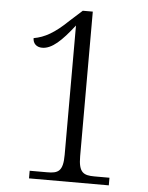

<svg xmlns="http://www.w3.org/2000/svg" viewBox="-52 -761 617 803"><g transform="rotate(5 256.5 -359.0)"><path d="M100 0H435V-32H372C326 -32 305 -42 305 -111V-718H263L211 -671C155 -617 114 -594 68 -586C68 -564 83 -549 107 -549C148 -549 188 -587 240 -654V-111C240 -41 219 -32 173 -32H100Z"/></g></svg>

Font: Noto Serif Devanagari SemiCondensed Light
Style: Regular
Weight: 300
Width: 4
Designer: Universal Thirst, Indian Type Foundry and the Monotype Design Team
Foundry: Monotype Imaging Inc.
Version: Version 2.004